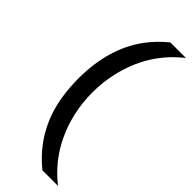

<svg xmlns="http://www.w3.org/2000/svg" viewBox="-273 -773 881 881"><g transform="rotate(45 168.0 -332.0)"><path d="M234.4 83Q92.3 -33.2 62.5 -214.8Q53.2 -271.5 53.2 -332Q53.2 -527.8 148.9 -658.2Q183.6 -705.1 234.4 -747.1H335.9Q198.7 -640.1 157.7 -459Q144 -398.4 144 -331.8Q144 -265.1 157.7 -204.8Q171.4 -144.5 196.3 -91.8Q245.6 12.7 335.9 83Z"/></g></svg>

Font: Inder
Style: Regular
Weight: 400
Designer: Irina Smirnova
Foundry: Irina Smirnova
Version: Version 1.001